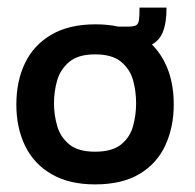

<svg xmlns="http://www.w3.org/2000/svg" viewBox="-20 -475 512 505"><path d="M230 10Q162 10 115.5 -17Q69 -44 46 -91.5Q23 -139 23 -200Q23 -262 46 -309.5Q69 -357 115.5 -384Q162 -411 231 -411Q332 -411 384.5 -353Q437 -295 437 -200Q437 -141 415 -93Q393 -45 347 -17.5Q301 10 230 10ZM230 -76Q275 -76 298.5 -95Q322 -114 330 -143.5Q338 -173 338 -203Q338 -235 330 -264Q322 -293 298.5 -312.5Q275 -332 230 -332Q186 -332 162.5 -312.5Q139 -293 130.5 -264Q122 -235 122 -203Q122 -173 130.5 -143.5Q139 -114 162.5 -95Q186 -76 230 -76ZM275 -345 276 -405H317Q332 -405 338 -408.5Q344 -412 345.5 -422.5Q347 -433 347 -455H418Q418 -414 408 -390Q398 -366 374.5 -355.5Q351 -345 308 -345Z"/></svg>

Font: Darker Grotesque Light
Style: Bold
Weight: 700
Version: Version 1.000;gftools[0.9.28]